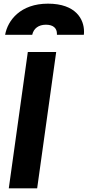

<svg xmlns="http://www.w3.org/2000/svg" viewBox="-20 -1029 479 1049"><path d="M156 -839C164 -874 191 -894 231 -894C272 -894 291 -874 291 -845C291 -843 291 -841 291 -839H438C439 -845 439 -851 439 -857C439 -922 396 -1009 242 -1009C92 -1009 22 -918 8 -839ZM183 0 287 -745H132L28 0Z"/></svg>

Font: Plus Jakarta Sans ExtraBold
Style: Italic
Weight: 800
Italic angle: -8°
Designer: Gumpita Rahayu
Foundry: Tokotype
Version: Version 2.071;gftools[0.9.30]